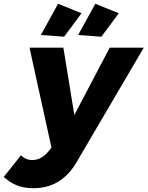

<svg xmlns="http://www.w3.org/2000/svg" viewBox="-105 -793 780 1015"><path d="M72 202Q-24 202 -85 142L6 28Q31 53 66 53Q112 53 149 10L167 -13L51 -541H230L288 -185L475 -541H655L303 59Q222 202 72 202ZM234 -599 111 -608 202 -773 326 -723ZM431 -599 308 -608 399 -773 523 -723Z"/></svg>

Font: Argentum Sans
Style: Bold Italic
Weight: 700
Italic angle: -11°
Designer: Julieta Ulanovsky (font), Cristiano Sobral (main changes and remaster)
Foundry: Julieta Ulanovsky (font), Cristiano Sobral (main changes and remaster)
Version: Version 2.007;June 15, 2022;FontCreator 14.0.0.2814 64-bit; 